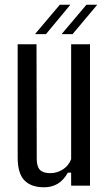

<svg xmlns="http://www.w3.org/2000/svg" viewBox="-20 -788 455 815"><path d="M167 7Q112 7 83.5 -22.5Q55 -52 55 -120V-600H135L136 -113Q136 -81 149.5 -67Q163 -53 193 -53Q222 -53 246.5 -68.5Q271 -84 282 -112V-600H362V0H282V-55H268Q250 -23 225 -8Q200 7 167 7ZM288 -643H243V-645L347 -768H392V-767ZM130 -643V-645L234 -768H278V-767L175 -643Z"/></svg>

Font: Big Shoulders Text
Style: Regular
Weight: 400
Designer: Patric King
Foundry: XO Type Co
Version: Version 1.000; ttfautohint (v1.8.2)